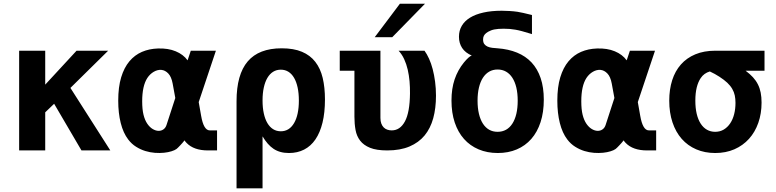

<svg xmlns="http://www.w3.org/2000/svg" viewBox="-20 -825 4254 1053"><path d="M85 -546.9H228V-360.8L399.9 -546.9H573.2L366.2 -342.8L585 0H426.8L276.9 -255.9L228 -209V0H85Z M1120.6 0Q1043 0 1003.4 -41Q1000.5 -43.9 996.8 -48.3Q993.2 -52.7 992.2 -55.2Q986.3 -47.9 980 -40.5Q973.6 -33.2 967.5 -26.9Q961.4 -20.5 956.3 -15.4Q951.2 -10.3 947.8 -7.8Q938.5 -1 920.7 4.6Q902.8 10.3 879.6 12.7Q856.4 15.1 829.8 13.2Q803.2 11.2 776.9 3.2Q750.5 -4.9 726.1 -20.3Q701.7 -35.6 683.1 -60.1Q655.8 -95.7 642.1 -150.4Q628.4 -205.1 628.4 -272.9Q628.4 -347.7 644.5 -400.9Q660.6 -454.1 689.7 -488.8Q718.8 -523.4 758.5 -540.5Q798.3 -557.6 846.2 -559.1Q901.9 -561 943.6 -543.7Q985.4 -526.4 1008.8 -494.1L1026.4 -546.9H1164.1L1069.8 -265.1L1083 -190.4Q1096.7 -109.9 1130.4 -109.9H1170.4V0ZM941.4 -287.6 926.8 -367.2Q919.9 -404.3 902.8 -422.1Q885.7 -439.9 865 -441.7Q844.2 -443.4 823.5 -431.4Q802.7 -419.4 788.1 -397.5Q759.8 -354 759.8 -269.5Q759.8 -225.1 767.1 -195.6Q774.4 -166 788.1 -146Q801.3 -127 817.4 -117.4Q833.5 -107.9 848.6 -107.4Q863.8 -106.9 875.7 -115Q887.7 -123 893.1 -139.2Z M1277.3 -269.5Q1277.3 -416.5 1338.6 -488.3Q1399.9 -560.1 1524.9 -560.1Q1590.8 -560.1 1636 -541Q1681.2 -522 1709.2 -485.8Q1737.3 -449.7 1749.8 -397.5Q1762.2 -345.2 1762.2 -279.3Q1762.2 -207.5 1748.8 -152.6Q1735.4 -97.7 1710 -60.5Q1684.6 -23.4 1647.9 -4.6Q1611.3 14.2 1564.9 14.2Q1539.6 14.2 1518.8 8.5Q1498 2.9 1480.7 -8.5Q1463.4 -20 1448.5 -37.1Q1433.6 -54.2 1419.9 -77.1V208H1277.3ZM1520 -105Q1566.4 -105 1592.8 -149.9Q1606 -172.4 1612.5 -203.4Q1619.1 -234.4 1619.1 -273.4Q1619.1 -313.5 1612.3 -345Q1605.5 -376.5 1592.8 -398.2Q1580.1 -419.9 1561.8 -431.4Q1543.5 -442.9 1520 -442.9Q1496.6 -442.9 1478 -431.4Q1459.5 -419.9 1446.5 -397.9Q1433.6 -376 1426.8 -344.7Q1419.9 -313.5 1419.9 -273.9Q1419.9 -234.4 1426.8 -203.1Q1433.6 -171.9 1446.5 -149.9Q1459.5 -127.9 1478 -116.5Q1496.6 -105 1520 -105Z M2173.3 -804.7H2311L2131.3 -621.1H2035.2ZM2104 0Q2044.9 0 2009.5 -14.4Q1974.1 -28.8 1955.1 -53.7Q1936 -78.6 1929.9 -112.3Q1923.8 -146 1923.8 -185.1V-437H1843.3V-546.9H2066.4V-178.2Q2066.4 -160.2 2071.3 -147.2Q2076.2 -134.3 2084.5 -126Q2092.8 -117.7 2104.2 -113.8Q2115.7 -109.9 2128.4 -109.9Q2174.3 -109.9 2200.9 -159.4Q2227.5 -209 2228.5 -312.5Q2229 -346.2 2226.1 -379.4Q2223.1 -412.6 2216.1 -443.1Q2209 -473.6 2196.8 -500.2Q2184.6 -526.9 2166 -546.9H2308.1Q2321.3 -528.8 2333 -503.2Q2344.7 -477.5 2353 -445.8Q2361.3 -414.1 2366.2 -377.2Q2371.1 -340.3 2371.1 -300.3Q2371.1 -231.9 2356 -176.5Q2340.8 -121.1 2308.6 -82Q2276.4 -43 2225.6 -21.5Q2174.8 0 2104 0Z M2710 14.2Q2651.9 14.2 2604.7 -5.9Q2557.6 -25.9 2524.7 -63Q2491.7 -100.1 2473.9 -153.3Q2456.1 -206.5 2456.1 -273.4Q2456.1 -338.9 2473.4 -389.9Q2490.7 -440.9 2524.4 -482.4Q2538.1 -499 2550 -509.5Q2562 -520 2567.9 -520Q2531.7 -535.6 2514.4 -562Q2497.1 -588.4 2497.1 -623.5Q2497.1 -657.2 2512.7 -683.6Q2528.3 -710 2558.1 -728.3Q2587.9 -746.6 2631.6 -756.3Q2675.3 -766.1 2731.4 -766.1Q2753.4 -766.1 2775.6 -764.6Q2797.9 -763.2 2818.4 -760.3Q2819.3 -759.8 2820.8 -759.8Q2822.3 -759.8 2823.2 -759.3Q2831.1 -758.3 2849.4 -754.2Q2867.7 -750 2897.5 -742.7V-637.7Q2896.5 -638.2 2895 -638.7Q2893.6 -639.2 2885.3 -641.6Q2861.3 -648.9 2842.5 -654.1Q2823.7 -659.2 2807.1 -662.1Q2790.5 -665 2774.9 -666.3Q2759.3 -667.5 2742.2 -667.5Q2726.6 -667.5 2714.1 -666.5Q2701.7 -665.5 2691.7 -663.6Q2681.6 -661.6 2673.3 -658.4Q2665 -655.3 2657.2 -650.9L2646.5 -643.6Q2638.2 -637.2 2633.8 -628.9Q2629.4 -620.6 2629.4 -608.4Q2629.4 -592.3 2636.2 -583.3Q2643.1 -574.2 2654.3 -569.3Q2665.5 -564.5 2679.7 -562.7Q2693.8 -561 2709 -560.1Q2768.6 -555.7 2815.7 -536.4Q2862.8 -517.1 2895.3 -482.4Q2927.7 -447.8 2945.1 -396.7Q2962.4 -345.7 2962.4 -278.3Q2962.4 -209.5 2944.6 -155Q2926.8 -100.6 2893.8 -63Q2860.8 -25.4 2814.2 -5.6Q2767.6 14.2 2710 14.2ZM2709 -102.1Q2734.9 -102.1 2755.4 -113.5Q2775.9 -125 2790 -147Q2804.2 -168.9 2811.8 -200.7Q2819.3 -232.4 2819.3 -272.9Q2819.3 -313 2811.8 -344.7Q2804.2 -376.5 2790 -398.4Q2775.9 -420.4 2755.4 -432.1Q2734.9 -443.8 2709 -443.8Q2683.1 -443.8 2662.8 -432.1Q2642.6 -420.4 2628.4 -398.4Q2614.3 -376.5 2606.7 -344.7Q2599.1 -313 2599.1 -272.9Q2599.1 -232.4 2606.7 -200.7Q2614.3 -168.9 2628.4 -147Q2642.6 -125 2662.8 -113.5Q2683.1 -102.1 2709 -102.1Z M3528.8 0Q3451.2 0 3411.6 -41Q3408.7 -43.9 3405 -48.3Q3401.4 -52.7 3400.4 -55.2Q3394.5 -47.9 3388.2 -40.5Q3381.8 -33.2 3375.7 -26.9Q3369.6 -20.5 3364.5 -15.4Q3359.4 -10.3 3356 -7.8Q3346.7 -1 3328.9 4.6Q3311 10.3 3287.8 12.7Q3264.6 15.1 3238 13.2Q3211.4 11.2 3185.1 3.2Q3158.7 -4.9 3134.3 -20.3Q3109.9 -35.6 3091.3 -60.1Q3064 -95.7 3050.3 -150.4Q3036.6 -205.1 3036.6 -272.9Q3036.6 -347.7 3052.7 -400.9Q3068.8 -454.1 3097.9 -488.8Q3127 -523.4 3166.7 -540.5Q3206.5 -557.6 3254.4 -559.1Q3310.1 -561 3351.8 -543.7Q3393.6 -526.4 3417 -494.1L3434.6 -546.9H3572.3L3478 -265.1L3491.2 -190.4Q3504.9 -109.9 3538.6 -109.9H3578.6V0ZM3349.6 -287.6 3335 -367.2Q3328.1 -404.3 3311 -422.1Q3293.9 -439.9 3273.2 -441.7Q3252.4 -443.4 3231.7 -431.4Q3210.9 -419.4 3196.3 -397.5Q3168 -354 3168 -269.5Q3168 -225.1 3175.3 -195.6Q3182.6 -166 3196.3 -146Q3209.5 -127 3225.6 -117.4Q3241.7 -107.9 3256.8 -107.4Q3272 -106.9 3283.9 -115Q3295.9 -123 3301.3 -139.2Z M3902.3 14.2Q3845.2 14.2 3798.6 -5.9Q3752 -25.9 3719 -63.2Q3686 -100.6 3668.2 -153.8Q3650.4 -207 3650.4 -272.9Q3650.4 -334.5 3666.5 -385Q3682.6 -435.5 3714.4 -471.4Q3746.1 -507.3 3793.5 -527.1Q3840.8 -546.9 3903.3 -546.9H4172.9V-437H4069.3Q4092.8 -419.4 4109.4 -401.4Q4126 -383.3 4136.5 -362.5Q4147 -341.8 4151.9 -317.1Q4156.7 -292.5 4156.7 -262.2Q4156.7 -202.1 4138.9 -151.4Q4121.1 -100.6 4087.9 -63.7Q4054.7 -26.9 4007.8 -6.3Q3960.9 14.2 3902.3 14.2ZM3902.3 -102.1Q3928.7 -102.1 3949.5 -114.5Q3970.2 -127 3984.6 -148.4Q3999 -169.9 4006.3 -198.7Q4013.7 -227.5 4013.7 -260.7Q4013.7 -282.7 4009.8 -301.5Q4005.9 -320.3 3995.8 -337.6Q3985.8 -355 3968.8 -371.1Q3951.7 -387.2 3925.3 -404.3Q3915 -411.1 3900.1 -419.4Q3885.3 -427.7 3873 -433.1Q3840.8 -423.8 3822.8 -396.5Q3808.6 -375.5 3801 -344.7Q3793.5 -314 3793.5 -272.9Q3793.5 -232.4 3801 -200.7Q3808.6 -168.9 3822.8 -147Q3836.9 -125 3857.2 -113.5Q3877.4 -102.1 3902.3 -102.1Z"/></svg>

Font: Hack
Style: Bold
Weight: 700
Monospace: yes
Designer: Christopher Simpkins
Foundry: Christopher Simpkins
Version: Version 2.017